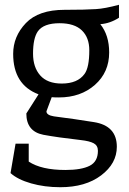

<svg xmlns="http://www.w3.org/2000/svg" viewBox="-20 -532 539 802"><path d="M477 -512V-458Q440 -434 399 -431Q436 -385 436 -313Q436 -230 376.5 -177.5Q317 -125 226 -125Q206 -125 196 -126L174 -67Q174 -51 205 -46Q292 -35 372 -22Q468 -7 468 81Q468 151 402.5 200.5Q337 250 232 250Q166 250 110 234Q54 218 24 191L45 68H100V143Q153 178 253 178Q320 178 354.5 160.5Q389 143 389 98Q389 76 371.5 66.5Q354 57 317 53Q220 42 161 31Q90 17 90 -58L141 -138Q35 -178 35 -307Q35 -380 88 -435.5Q141 -491 250 -491H254Q336 -491 381 -494Q417 -496 477 -512ZM353 -322Q353 -375 322 -405Q291 -435 229 -435Q162 -435 138 -401Q118 -372 118 -308Q118 -251 148 -217Q178 -183 238 -183Q304 -183 333 -223Q353 -250 353 -322Z"/></svg>

Font: Enriqueta
Style: Regular
Weight: 400
Designer: Viviana Monsalve, Gustavo Ibarra
Foundry: Viviana Monsalve, Gustavo Ibarra
Version: Version 1.002